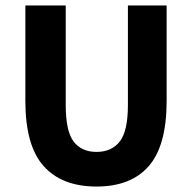

<svg xmlns="http://www.w3.org/2000/svg" viewBox="-20 -672 705 704"><path d="M334 12Q207 12 140 -63Q73 -138 73 -302V-652H221V-287Q221 -191 250 -153Q279 -115 334 -115Q389 -115 419 -153Q449 -191 449 -287V-652H591V-302Q591 -138 525.5 -63Q460 12 334 12Z"/></svg>

Font: Font
Style: ¶
Weight: 700
Designer: Paul D. Hunt
Foundry: Adobe Systems Incorporated
Version: Version 3.000